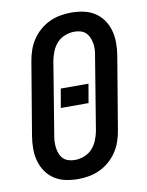

<svg xmlns="http://www.w3.org/2000/svg" viewBox="-85 -804 669 873"><g transform="rotate(-10 250.0 -367.5)"><path d="M205 8Q175 8 147 2Q119 -4 96 -19Q73 -34 57.5 -56.5Q42 -79 34.5 -106Q27 -133 27 -162.5Q27 -192 32 -222L88 -556Q92 -581 100.5 -606Q109 -631 123.5 -653Q138 -675 158.5 -693Q179 -711 203.5 -722.5Q228 -734 253.5 -738.5Q279 -743 304 -743Q334 -743 362 -737Q390 -731 413 -716Q436 -701 451.5 -678.5Q467 -656 474.5 -629Q482 -602 482 -572.5Q482 -543 477 -513L421 -179Q417 -154 408.5 -129Q400 -104 385.5 -82Q371 -60 350.5 -42Q330 -24 305.5 -12.5Q281 -1 255.5 3.5Q230 8 205 8ZM206 -80Q227 -80 249 -88.5Q271 -97 286 -113.5Q301 -130 309.5 -151Q318 -172 322 -193L377 -528Q380 -543 381 -558Q382 -573 379.5 -587Q377 -601 371.5 -614.5Q366 -628 356 -637.5Q346 -647 332 -651Q318 -655 303 -655Q282 -655 260 -646.5Q238 -638 223 -621.5Q208 -605 199.5 -584Q191 -563 187 -542L132 -207Q129 -192 128.5 -177Q128 -162 130 -148Q132 -134 137.5 -120.5Q143 -107 153 -97.5Q163 -88 177 -84Q191 -80 206 -80ZM183 -324 198 -411H326L311 -324Z"/></g></svg>

Font: Iosevka SS18 Semibold
Style: Italic
Weight: 600
Italic angle: -9°
Monospace: yes
Designer: Belleve Invis
Foundry: Belleve Invis
Version: Version 25.1.1; ttfautohint (v1.8.4)